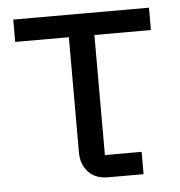

<svg xmlns="http://www.w3.org/2000/svg" viewBox="-43 -557 563 599"><g transform="rotate(-5 238.5 -258.0)"><path d="M383 0H273Q232 0 210 -24Q188 -48 188 -85V-446H20V-516H445V-446H268V-70H383Z"/></g></svg>

Font: IBM Plex Sans Var
Style: Regular
Weight: 400
Designer: Mike Abbink, Paul van der Laan, Pieter van Rosmalen
Foundry: Bold Monday
Version: Version 3.000